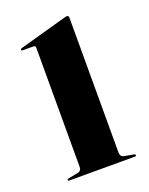

<svg xmlns="http://www.w3.org/2000/svg" viewBox="-95 -501 430 554"><g transform="rotate(-20 120.0 -224.0)"><path d="M183.5 -442V-27.5Q183.5 -14 195.5 -12L223 -7Q228 -6.5 228 -3Q228 0 224 0H22.5Q18.5 0 18.5 -3Q18.5 -5.5 23.5 -6.5L52 -12Q64 -14 64 -27V-392.5Q64 -399 57.5 -399H25Q20.5 -399 20.5 -402.5Q20.5 -404.5 24.5 -406L168 -446Q175 -448 178 -448Q183.5 -448 183.5 -442Z"/></g></svg>

Font: Fraunces 144pt S000 SemiBold
Style: Regular
Weight: 600
Version: Version 1.000; ttfautohint (v1.8.3)